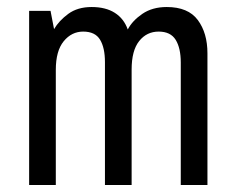

<svg xmlns="http://www.w3.org/2000/svg" viewBox="-20 -527 672 547"><path d="M63 0V-496H124L134 -444Q148 -468 174.5 -487.5Q201 -507 241 -507Q281 -507 307 -490.5Q333 -474 344 -443Q357 -468 385.5 -487.5Q414 -507 455 -507Q516 -507 543.5 -470Q571 -433 571 -375V0H495V-349Q495 -390 480.5 -413.5Q466 -437 432 -437Q398 -437 376.5 -410Q355 -383 355 -329V0H279V-350Q279 -391 265 -414Q251 -437 217 -437Q184 -437 161.5 -409.5Q139 -382 139 -328V0Z"/></svg>

Font: Atkinson Hyperlegible Mono ExtraLight
Style: Regular
Weight: 400
Monospace: yes
Version: Version 2.001